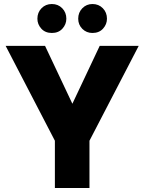

<svg xmlns="http://www.w3.org/2000/svg" viewBox="-20 -935 717 955"><path d="M8 0ZM8 0ZM425 0H253V-235L8 -707H204L340 -419L476 -707H670L425 -235ZM238 -771Q205 -771 185.5 -792.5Q166 -814 166 -842Q166 -873 186.5 -894Q207 -915 238 -915Q269 -915 289.5 -894Q310 -873 310 -842Q310 -814 290.5 -792.5Q271 -771 238 -771ZM440 -771Q410 -771 389.5 -791.5Q369 -812 369 -842Q369 -873 389.5 -894Q410 -915 440 -915Q471 -915 491.5 -894Q512 -873 512 -842Q512 -814 492.5 -792.5Q473 -771 440 -771Z"/></svg>

Font: Ulagadi Sans
Style: Bold
Weight: 700
Designer: Ninad Kale (Devanagari), Jonny Pinhorn (Latin)
Foundry: Indian Type Foundry
Version: Version 3.01;March 29, 2020;FontCreator 12.0.0.2522 64-bit; 